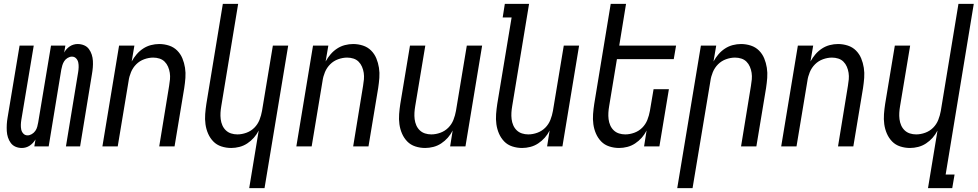

<svg xmlns="http://www.w3.org/2000/svg" viewBox="-20 -755 5041 990"><path d="M93 8Q75 8 60 1.5Q45 -5 35.5 -18Q26 -31 21 -46.5Q16 -62 15 -79Q14 -96 15 -113.5Q16 -131 19 -148L81 -520H154L90 -137Q88 -125 87.5 -112Q87 -99 89.5 -87Q92 -75 100.5 -66Q109 -57 122 -57Q133 -57 144 -63.5Q155 -70 162 -80Q169 -90 172 -101.5Q175 -113 177 -124L243 -520H317L311 -484Q316 -494 323.5 -502Q331 -510 340 -516Q349 -522 359.5 -525Q370 -528 380 -528Q398 -528 413.5 -521.5Q429 -515 438.5 -502Q448 -489 453 -473.5Q458 -458 459 -441Q460 -424 458.5 -406.5Q457 -389 454 -372L393 0H320L383 -383Q385 -395 385.5 -408Q386 -421 383.5 -433Q381 -445 372.5 -454Q364 -463 351 -463Q340 -463 329 -456.5Q318 -450 311.5 -440Q305 -430 301.5 -418.5Q298 -407 296 -396L231 0H157L163 -36Q157 -26 149.5 -18Q142 -10 133 -4Q124 2 113.5 5Q103 8 93 8Z M508 0 594 -520H673L659 -438Q670 -458 684.5 -475Q699 -492 718 -504.5Q737 -517 758.5 -522.5Q780 -528 801 -528Q827 -528 851.5 -520Q876 -512 893.5 -494.5Q911 -477 920.5 -454Q930 -431 934 -405.5Q938 -380 936 -353.5Q934 -327 930 -301L880 0H801L852 -312Q855 -329 856.5 -346Q858 -363 855.5 -379.5Q853 -396 846.5 -411Q840 -426 829 -437Q818 -448 802.5 -453Q787 -458 770 -458Q747 -458 723.5 -449.5Q700 -441 682.5 -423.5Q665 -406 655.5 -383Q646 -360 643 -337L587 0Z M1265 215 1314 -82Q1304 -62 1289 -45Q1274 -28 1255 -15.5Q1236 -3 1214.5 2.5Q1193 8 1172 8Q1146 8 1121.5 0Q1097 -8 1080 -25.5Q1063 -43 1053 -66Q1043 -89 1039.5 -114.5Q1036 -140 1038 -166.5Q1040 -193 1044 -219L1129 -735H1208L1121 -208Q1118 -191 1117 -174Q1116 -157 1118 -140.5Q1120 -124 1126.5 -109Q1133 -94 1144.5 -83Q1156 -72 1171.5 -67Q1187 -62 1204 -62Q1227 -62 1250.5 -70.5Q1274 -79 1291.5 -96.5Q1309 -114 1318 -137Q1327 -160 1331 -183L1387 -520H1466L1344 215Z M1508 0 1594 -520H1673L1659 -438Q1670 -458 1684.5 -475Q1699 -492 1718 -504.5Q1737 -517 1758.5 -522.5Q1780 -528 1801 -528Q1827 -528 1851.5 -520Q1876 -512 1893.5 -494.5Q1911 -477 1920.5 -454Q1930 -431 1934 -405.5Q1938 -380 1936 -353.5Q1934 -327 1930 -301L1880 0H1801L1852 -312Q1855 -329 1856.5 -346Q1858 -363 1855.5 -379.5Q1853 -396 1846.5 -411Q1840 -426 1829 -437Q1818 -448 1802.5 -453Q1787 -458 1770 -458Q1747 -458 1723.5 -449.5Q1700 -441 1682.5 -423.5Q1665 -406 1655.5 -383Q1646 -360 1643 -337L1587 0Z M2172 8Q2146 8 2121.5 0Q2097 -8 2080 -25.5Q2063 -43 2053 -66Q2043 -89 2039.5 -114.5Q2036 -140 2038 -166.5Q2040 -193 2044 -219L2094 -520H2173L2121 -208Q2118 -191 2117 -174Q2116 -157 2118 -140.5Q2120 -124 2126.5 -109Q2133 -94 2144.5 -83Q2156 -72 2171.5 -67Q2187 -62 2204 -62Q2227 -62 2250.5 -70.5Q2274 -79 2291.5 -96.5Q2309 -114 2318 -137Q2327 -160 2331 -183L2387 -520H2466L2380 0H2301L2314 -82Q2304 -62 2289 -45Q2274 -28 2255 -15.5Q2236 -3 2214.5 2.5Q2193 8 2172 8Z M2672 8Q2646 8 2621.5 0Q2597 -8 2580 -25.5Q2563 -43 2553 -66Q2543 -89 2539.5 -114.5Q2536 -140 2538 -166.5Q2540 -193 2544 -219L2618 -665H2572L2583 -735H2708L2621 -208Q2618 -191 2617 -174Q2616 -157 2618 -140.5Q2620 -124 2626.5 -109Q2633 -94 2644.5 -83Q2656 -72 2671.5 -67Q2687 -62 2704 -62Q2727 -62 2750.5 -70.5Q2774 -79 2791.5 -96.5Q2809 -114 2818 -137Q2827 -160 2831 -183L2887 -520H2966L2880 0H2801L2814 -82Q2804 -62 2789 -45Q2774 -28 2755 -15.5Q2736 -3 2714.5 2.5Q2693 8 2672 8Z M3172 8Q3146 8 3121.5 0Q3097 -8 3080 -25.5Q3063 -43 3053 -66Q3043 -89 3039.5 -114.5Q3036 -140 3038 -166.5Q3040 -193 3044 -219L3129 -735H3208L3173 -520H3466L3454 -450H3161L3121 -208Q3118 -191 3117 -174Q3116 -157 3118 -140.5Q3120 -124 3126.5 -109Q3133 -94 3144.5 -83Q3156 -72 3171.5 -67Q3187 -62 3204 -62Q3227 -62 3250.5 -70.5Q3274 -79 3291.5 -96.5Q3309 -114 3318 -137Q3327 -160 3331 -183L3350 -295H3429L3380 0H3301L3314 -82Q3304 -62 3289 -45Q3274 -28 3255 -15.5Q3236 -3 3214.5 2.5Q3193 8 3172 8Z M3472 215 3594 -520H3673L3659 -438Q3670 -458 3684.5 -475Q3699 -492 3718 -504.5Q3737 -517 3758.5 -522.5Q3780 -528 3801 -528Q3827 -528 3851.5 -520Q3876 -512 3893.5 -494.5Q3911 -477 3920.5 -454Q3930 -431 3934 -405.5Q3938 -380 3936 -353.5Q3934 -327 3930 -301L3880 0H3801L3852 -312Q3855 -329 3856.5 -346Q3858 -363 3855.5 -379.5Q3853 -396 3846.5 -411Q3840 -426 3829 -437Q3818 -448 3802.5 -453Q3787 -458 3770 -458Q3747 -458 3723.5 -449.5Q3700 -441 3682.5 -423.5Q3665 -406 3655.5 -383Q3646 -360 3643 -337L3551 215Z M4008 0 4094 -520H4173L4159 -438Q4170 -458 4184.5 -475Q4199 -492 4218 -504.5Q4237 -517 4258.5 -522.5Q4280 -528 4301 -528Q4327 -528 4351.5 -520Q4376 -512 4393.5 -494.5Q4411 -477 4420.5 -454Q4430 -431 4434 -405.5Q4438 -380 4436 -353.5Q4434 -327 4430 -301L4380 0H4301L4352 -312Q4355 -329 4356.5 -346Q4358 -363 4355.5 -379.5Q4353 -396 4346.5 -411Q4340 -426 4329 -437Q4318 -448 4302.5 -453Q4287 -458 4270 -458Q4247 -458 4223.5 -449.5Q4200 -441 4182.5 -423.5Q4165 -406 4155.5 -383Q4146 -360 4143 -337L4087 0Z M4765 215 4814 -82Q4804 -62 4789 -45Q4774 -28 4755 -15.5Q4736 -3 4714.5 2.5Q4693 8 4672 8Q4646 8 4621.5 0Q4597 -8 4580 -25.5Q4563 -43 4553 -66Q4543 -89 4539.5 -114.5Q4536 -140 4538 -166.5Q4540 -193 4544 -219L4594 -520H4673L4621 -208Q4618 -191 4617 -174Q4616 -157 4618 -140.5Q4620 -124 4626.5 -109Q4633 -94 4644.5 -83Q4656 -72 4671.5 -67Q4687 -62 4704 -62Q4727 -62 4750.5 -70.5Q4774 -79 4791.5 -96.5Q4809 -114 4818 -137Q4827 -160 4831 -183L4922 -735H5001L4856 145H4902L4890 215Z"/></svg>

Font: Iosevka Fixed
Style: Italic
Weight: 400
Italic angle: -9°
Monospace: yes
Designer: Belleve Invis
Foundry: Belleve Invis
Version: Version 33.2.4